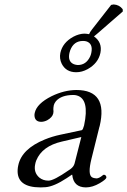

<svg xmlns="http://www.w3.org/2000/svg" viewBox="-20 -815 561 845"><path d="M345.2 -634.8Q304.7 -634.8 289.1 -593.8Q287.1 -587.4 285.6 -582Q277.3 -543.5 305.7 -532.2Q314 -529.3 322.3 -528.8Q359.4 -528.8 377 -566.9Q380.4 -574.7 381.8 -582Q390.6 -624 358.9 -633.3Q352.1 -634.8 345.2 -634.8ZM245.6 -582Q255.4 -627.4 302.7 -653.3Q327.6 -666.5 351.6 -667Q362.3 -666.5 372.1 -664.6Q375 -672.9 385.7 -686.5L469.2 -793.5Q474.6 -794.9 480.5 -795.4Q505.4 -793.9 520 -774.4L520.5 -764.6L407.7 -666.5Q398.9 -658.7 393.6 -654.8Q431.2 -628.4 421.9 -582Q412.1 -536.6 365.7 -510.7Q340.8 -497.1 315.4 -497.1Q270.5 -497.1 251.5 -534.7Q240.7 -557.1 245.6 -582ZM337.9 -211.9 252 -191.9Q165.5 -171.9 139.6 -108.9Q136.2 -100.1 134.8 -91.8Q127.4 -56.2 152.8 -33.7Q169.4 -20 193.4 -20Q216.8 -20 282.7 -65.9Q287.6 -69.3 290 -70.8Q304.2 -81.1 308.1 -95.2ZM297.9 -45.9H295.9L273.4 -30.8Q218.3 5.4 181.2 8.8Q170.4 9.8 158.7 9.8Q53.7 9.8 57.6 -67.4Q58.1 -77.6 60.5 -87.9Q75.7 -159.7 177.2 -201.2Q209.5 -214.4 246.1 -222.2L340.3 -242.2Q345.2 -244.6 350.1 -263.2Q375 -379.4 317.9 -395Q310.5 -397 303.2 -397Q250 -397 226.1 -369.6Q219.2 -360.8 216.8 -352.1Q214.4 -339.4 214.8 -333Q216.3 -326.2 214.4 -315.9Q210.4 -298.3 187.5 -285.6Q174.8 -279.3 162.1 -278.8Q134.3 -278.8 131.8 -304.7Q131.3 -311.5 132.8 -317.9Q141.6 -358.9 207 -391.6Q262.2 -418.5 315.9 -418.9Q456.5 -418.9 418.5 -259.3Q418 -257.3 417.5 -256.8L382.3 -115.2Q365.7 -47.9 384.3 -35.2Q392.6 -30.3 404.3 -29.8Q416 -29.8 432.1 -43.5Q435.1 -45.9 437 -45.9Q444.8 -45.9 447.8 -37.6Q448.2 -34.7 448.2 -33.2Q446.8 -25.4 418.9 -8.8Q387.2 9.8 357.9 9.8Q303.2 9.3 297.9 -45.9Z"/></svg>

Font: Linux Libertine Display Slanted O
Style: Slanted
Weight: 400
Designer: Philipp H. Poll
Foundry: Philipp H. Poll
Version: Version 5.0.9